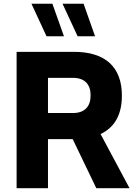

<svg xmlns="http://www.w3.org/2000/svg" viewBox="-20 -996 707 1016"><path d="M257.3 -976.1H146.5L226.1 -804.2H318.4ZM422.4 -976.1H311L390.6 -804.2H482.9ZM233.9 -259.8H364.7L489.7 0H665.5L512.2 -286.6C587.4 -322.3 625 -390.1 625 -490.2C625 -641.1 537.6 -721.7 371.1 -721.7H67.9V0H233.9ZM366.2 -584C428.7 -584 459.5 -549.3 459.5 -491.2C459.5 -432.6 428.2 -397.9 366.2 -397.9H233.9V-584Z"/></svg>

Font: Estedad ExtraBold
Style: Regular
Weight: 800
Designer: Amin Abedi
Version: Version 7.3